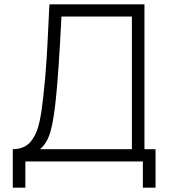

<svg xmlns="http://www.w3.org/2000/svg" viewBox="-20 -740 773 880"><path d="M38.6 -56.2Q65.9 -56.2 87.2 -65.7Q108.4 -75.2 122.1 -92.5Q135.7 -109.9 145.5 -132.1Q155.3 -154.3 161.1 -182.1Q167 -210 170.9 -237.5Q174.8 -265.1 178.2 -295.9Q179.2 -306.2 179.7 -311Q184.1 -350.1 187.5 -387.9Q190.9 -425.8 193.6 -470Q196.3 -514.2 197.8 -543.5Q199.2 -572.8 202.1 -631.1Q205.1 -689.5 206.5 -720.2H642.1V-56.2H692.9V120.1H634.8V0H96.2V120.1H38.6ZM163.1 -56.2H584.5V-664.1H261.7Q249 -411.6 236.3 -289.1Q226.6 -190.9 211.4 -137.2Q196.3 -83.5 163.1 -56.2Z"/></svg>

Font: Manrope Light
Style: Regular
Weight: 300
Designer: Mikhail Sharanda
Foundry: Mikhail Sharanda
Version: Version 4.505;FEAKit 1.0